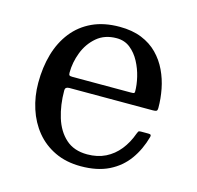

<svg xmlns="http://www.w3.org/2000/svg" viewBox="-85 -618 733 716"><g transform="rotate(15 281.5 -260.0)"><path d="M52.5 -250Q52.5 -197.5 67.8 -150.5Q83 -103.5 112.5 -67.5Q142 -31.5 185.5 -10.8Q229 10 285.5 10Q349 10 393.5 -12Q438 -34 466 -72.8Q494 -111.5 508 -162.5Q509.5 -168 507.5 -170.5Q505.5 -173 498 -173H469Q461.5 -173 459.5 -169.8Q457.5 -166.5 455.5 -161Q442.5 -124.5 420.5 -97Q398.5 -69.5 367.8 -54.2Q337 -39 297.5 -39Q246 -39 214.2 -67.8Q182.5 -96.5 168 -144Q153.5 -191.5 153.5 -246.5Q153.5 -255 157.8 -258Q162 -261 170 -261H491.5Q502 -261 505.8 -263.2Q509.5 -265.5 509.5 -275.5Q509.5 -311 502.5 -347.2Q495.5 -383.5 480 -416.2Q464.5 -449 439.2 -474.8Q414 -500.5 377.8 -515.2Q341.5 -530 292.5 -530Q232 -530 187 -509Q142 -488 112 -450Q82 -412 67.2 -361Q52.5 -310 52.5 -250ZM169.5 -304Q160.5 -304 158 -306.5Q155.5 -309 155.5 -316.5Q155.5 -356 170.5 -395Q185.5 -434 216 -460Q246.5 -486 292.5 -486Q323 -486 345 -468.5Q367 -451 381.5 -423.8Q396 -396.5 403 -366.8Q410 -337 410 -312Q410 -307 407.8 -305.5Q405.5 -304 395.5 -304Z"/></g></svg>

Font: Besley
Style: Regular
Weight: 400
Designer: Owen Earl
Foundry: indestructible type*
Version: Version 4.000